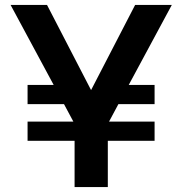

<svg xmlns="http://www.w3.org/2000/svg" viewBox="-20 -760 741 780"><path d="M418 0V-188H608V-266H423L461 -337H608V-415H503L678 -740H529L350 -394L171 -740H23L198 -415H92V-337H240L278 -266H92V-188H283V0Z"/></svg>

Font: Be Vietnam Pro SemiBold
Style: Regular
Weight: 600
Designer: Lam Bao, Tony Le, Vietanh Nguyen
Foundry: Yellow Type Foundry
Version: Version 1.002